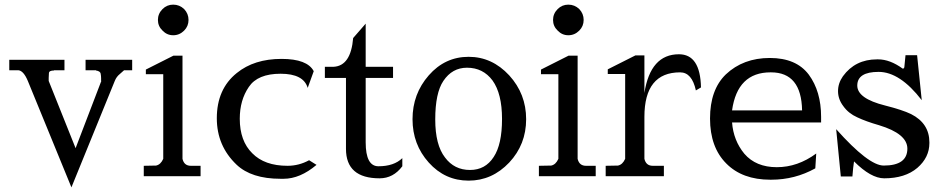

<svg xmlns="http://www.w3.org/2000/svg" viewBox="-20 -760 4053 828"><path d="M60 -457Q82 -454 100 -411L288 48L475 -411Q482 -429 497 -441Q513 -455 515 -457H550V-502H349V-457H394V-456Q412 -453 414 -443Q416 -432 416 -423V-411H417L306 -121L190 -411V-424Q190 -433 191 -445Q192 -456 213 -456V-457H258V-502H20V-457Z M767 -520H728L609 -460V-440H684V-75Q673 -50 653 -46L600 -45V0H845V-45H803Q774 -45 767 -75ZM661 -674Q661 -647 681 -628Q700 -608 727 -608Q754 -608 774 -628Q793 -647 793 -674Q793 -701 774 -721Q754 -740 727 -740Q700 -740 681 -721Q661 -701 661 -674Z M1313 -69Q1269 -45 1220 -45Q1121 -45 1068 -99Q1014 -152 1014 -248Q1014 -328 1053 -385Q1091 -442 1190 -442Q1289 -442 1307 -381L1333 -453Q1305 -506 1194 -506Q1076 -506 1001 -445Q915 -376 915 -250Q915 -131 1000 -50Q1064 11 1190 11H1203Q1274 11 1345 -49Z M1617 9Q1676 9 1715 -43V-78Q1679 -43 1612 -43Q1557 -43 1557 -146V-424H1675V-472H1557V-658L1503 -596Q1493 -476 1419 -472H1381V-424H1472V-118Q1472 9 1617 9Z M2104 -413Q2145 -356 2145 -247Q2145 -137 2109 -83Q2073 -27 2007 -27Q1939 -27 1899 -81Q1857 -135 1857 -245Q1857 -359 1892 -411Q1930 -468 1994 -468Q2063 -468 2104 -413ZM1829 -59Q1899 19 2001 19Q2102 19 2176 -59Q2249 -137 2249 -246Q2249 -355 2176 -435Q2102 -515 2001 -515Q1899 -515 1829 -435Q1759 -355 1759 -246Q1759 -137 1829 -59Z M2471 -520H2432L2313 -460V-440H2388V-75Q2377 -50 2357 -46L2304 -45V0H2549V-45H2507Q2478 -45 2471 -75ZM2365 -674Q2365 -647 2385 -628Q2404 -608 2431 -608Q2458 -608 2478 -628Q2497 -647 2497 -674Q2497 -701 2478 -721Q2458 -740 2431 -740Q2404 -740 2385 -721Q2365 -701 2365 -674Z M2908 -526Q2785 -526 2759 -359V-521H2720L2601 -461V-441H2676V-75Q2665 -50 2645 -46L2592 -45V0H2843V-45H2795Q2766 -45 2759 -75V-256Q2759 -448 2913 -448Q2964 -448 2981 -370L3003 -383Q3000 -526 2908 -526Z M3137 -284Q3160 -448 3303 -448H3305Q3436 -448 3439 -284ZM3500 -98Q3420 -39 3330 -39Q3240 -39 3190 -97Q3143 -154 3137 -232H3521V-256Q3521 -366 3468 -438Q3414 -510 3300 -510Q3185 -510 3110 -439Q3042 -373 3042 -249Q3042 -125 3112 -55Q3181 15 3302 15Q3304 15 3306 15Q3408 15 3496 -34Z M3791 -46Q3726 -46 3586 -203L3606 1H3656Q3659 -39 3663 -64Q3736 9 3793 9Q3883 9 3936 -36Q3988 -81 3988 -143V-146Q3988 -228 3909 -268Q3872 -286 3797 -305Q3677 -335 3677 -391Q3677 -450 3769 -450Q3861 -450 3955 -328L3935 -522H3885L3880 -471Q3879 -464 3873 -464Q3818 -504 3767 -504Q3767 -504 3766 -504Q3764 -504 3762 -504Q3668 -504 3615 -431Q3594 -401 3594 -367Q3594 -332 3617 -302Q3639 -271 3677 -254Q3715 -236 3771 -220Q3893 -183 3893 -119Q3893 -46 3791 -46Z"/></svg>

Font: Sawarabi Mincho
Style: Regular
Weight: 400
Version: Version 1.082; ttfautohint (v1.8.4.7-5d5b)